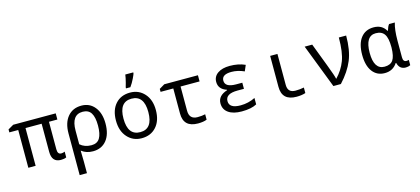

<svg xmlns="http://www.w3.org/2000/svg" viewBox="-73 -1395 4947 2263"><g transform="rotate(-15 2400.5 -263.0)"><path d="M578.1 -73.2V-2.9Q552.7 9.8 511.2 9.8Q400.9 9.8 400.9 -118.2V-460.9H204.1V0H115.2V-460.9H6.8V-497.1L74.2 -536.1H592.8V-460.9H490.2V-124Q490.2 -63 534.2 -63Q556.6 -63 578.1 -73.2Z M766.1 -34.2H763.2Q766.1 50.8 766.1 98.1V240.2H677.2V-269Q677.2 -397.5 739 -471.7Q800.8 -545.9 907.2 -545.9Q1007.8 -545.9 1068.4 -470.9Q1128.9 -396 1128.9 -269Q1128.9 -137.2 1068.6 -63.7Q1008.3 9.8 903.3 9.8Q821.3 9.8 766.1 -34.2ZM766.1 -112.8Q820.8 -64 904.3 -64Q974.6 -64 1005.9 -115.5Q1037.1 -167 1037.1 -269Q1037.1 -371.1 1005.4 -421.6Q973.6 -472.2 903.3 -472.2Q766.1 -472.2 766.1 -278.8Z M1498 9.8Q1392.6 9.8 1324.5 -66.2Q1256.3 -142.1 1256.3 -269Q1256.3 -397.5 1322.5 -471.7Q1388.7 -545.9 1501 -545.9Q1607.4 -545.9 1675.3 -470.2Q1743.2 -394.5 1743.2 -269Q1743.2 -139.6 1676.3 -64.9Q1609.4 9.8 1498 9.8ZM1500 -64Q1651.4 -64 1651.4 -269Q1651.4 -472.2 1499 -472.2Q1348.1 -472.2 1348.1 -269Q1348.1 -64 1500 -64ZM1469.2 -619.1 1483.9 -671.4Q1498.5 -727.1 1503.4 -766.1H1600.6V-755.9Q1600.6 -748 1576.4 -697.3Q1552.2 -646.5 1522.5 -606H1469.2Z M2328.1 -536.1V-460.9H2096.2V-165Q2096.2 -60.1 2198.2 -60.1Q2250.5 -60.1 2291.5 -69.8V-3.9Q2250.5 13.2 2184.1 13.2Q2007.3 13.2 2007.3 -154.8V-460.9H1852.1V-497.1L1917.5 -536.1Z M2810.5 -315.9V-241.2H2732.4Q2585.4 -241.2 2585.4 -150.9Q2585.4 -63 2723.6 -63Q2819.3 -63 2902.3 -105V-26.9Q2836.9 9.8 2718.3 9.8Q2615.2 9.8 2556.9 -31.2Q2498.5 -72.3 2498.5 -146Q2498.5 -240.2 2614.3 -276.9V-282.2Q2515.6 -314.5 2515.6 -403.8Q2515.6 -469.7 2570.3 -507.8Q2625 -545.9 2717.3 -545.9Q2822.8 -545.9 2904.3 -508.8L2873.5 -437Q2794.9 -472.2 2719.2 -472.2Q2600.6 -472.2 2600.6 -397Q2600.6 -315.9 2735.4 -315.9Z M3298.3 -536.1V-158.2Q3298.3 -63 3392.6 -63Q3447.3 -63 3496.6 -73.2V-5.9Q3451.2 9.8 3386.7 9.8Q3209.5 9.8 3209.5 -158.2V-536.1Z M3630.4 -536.1H3722.7L3831.5 -250Q3885.3 -108.9 3890.6 -75.2H3893.6Q3970.2 -155.3 4008.8 -255.4Q4047.4 -355.5 4047.4 -536.1H4136.7Q4136.7 -357.9 4087.6 -238.3Q4038.6 -118.7 3928.7 0H3837.4Z M4621.6 -463.9H4627.4Q4642.1 -514.2 4660.6 -536.1H4730.5Q4705.6 -455.1 4705.6 -321.8V-117.2Q4705.6 -63 4746.6 -63Q4760.7 -63 4775.9 -67.9V-2.9Q4750.5 9.8 4719.7 9.8Q4642.1 9.8 4622.6 -71.8H4616.7Q4564 9.8 4463.9 9.8Q4368.7 9.8 4314.2 -62.7Q4259.8 -135.3 4259.8 -267.1Q4259.8 -400.4 4315.9 -473.1Q4372.1 -545.9 4472.7 -545.9Q4575.2 -545.9 4621.6 -463.9ZM4616.7 -259.8V-267.1Q4616.7 -377.9 4584 -425Q4551.3 -472.2 4479.5 -472.2Q4351.6 -472.2 4351.6 -266.1Q4351.6 -64 4480.5 -64Q4552.7 -64 4583.7 -108.9Q4614.7 -153.8 4616.7 -259.8Z"/></g></svg>

Font: Droid Sans Mono
Style: Regular
Weight: 400
Monospace: yes
Foundry: Ascender Corporation
Version: Version 1.00 build 112